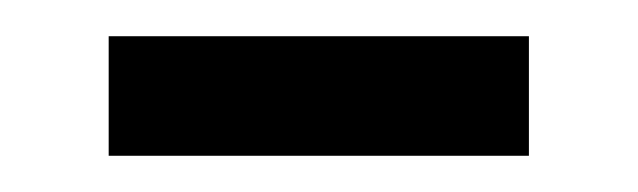

<svg xmlns="http://www.w3.org/2000/svg" viewBox="-20 -304 352 106"><path d="M40 -284H272V-218H40Z"/></svg>

Font: SourceSerifPro
Style: Book
Weight: 400
Designer: Frank Grießhammer
Foundry: Adobe Systems Incorporated
Version: Version 1.014;PS Version 1.0;hotconv 1.0.73;makeotf.lib2.5.5